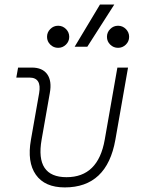

<svg xmlns="http://www.w3.org/2000/svg" viewBox="-20 -815 626 845"><path d="M265.1 9.8Q177.2 9.8 137.9 -45.9Q98.6 -101.6 116.2 -200.2L152.3 -405.3Q164.1 -473.6 109.4 -473.6H51.8L59.6 -517.6H120.1Q167 -517.6 188 -488Q209 -458.5 199.2 -405.3L163.1 -200.2Q134.3 -35.2 272.9 -35.2Q412.1 -35.2 440.9 -200.2L496.6 -517.6H543.5L487.8 -200.2Q450.7 9.8 265.1 9.8ZM308.6 -609.4 419.9 -794.9H482.9L364.3 -609.4ZM235.8 -604.5Q215.8 -604.5 201.4 -618.7Q187 -632.8 187 -652.8Q187 -672.9 201.4 -687.3Q215.8 -701.7 235.8 -701.7Q255.9 -701.7 270.3 -687.3Q284.7 -672.9 284.7 -652.8Q284.7 -632.8 270.3 -618.7Q255.9 -604.5 235.8 -604.5ZM499.5 -604.5Q479.5 -604.5 465.1 -618.7Q450.7 -632.8 450.7 -652.8Q450.7 -672.9 465.1 -687.3Q479.5 -701.7 499.5 -701.7Q519.5 -701.7 533.9 -687.3Q548.3 -672.9 548.3 -652.8Q548.3 -632.8 533.9 -618.7Q519.5 -604.5 499.5 -604.5Z"/></svg>

Font: Cascadia Mono NF ExtraLight
Style: Italic
Weight: 200
Italic angle: -10°
Monospace: yes
Designer: Aaron Bell
Foundry: Saja Typeworks
Version: Version 2404.023; ttfautohint (v1.8.4)